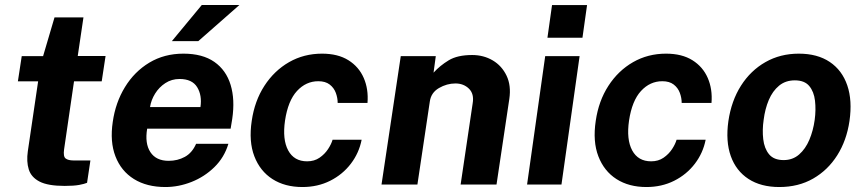

<svg xmlns="http://www.w3.org/2000/svg" viewBox="-20 -743 3478 773"><path d="M240.5 5.5Q173 5.5 139.2 -12Q105.5 -29.5 95.8 -61Q86 -92.5 92 -134L133.5 -415.5H52L67.5 -517H153.5L199.5 -673H316L293 -517.5H405L389.5 -415.5H278L238 -141.5Q234 -113 244.2 -105Q254.5 -97 276.5 -97H344L330.5 -7Q320 -2.5 298.8 1.5Q277.5 5.5 240.5 5.5Z M646 10Q571 10 519.2 -22.2Q467.5 -54.5 444.8 -113.5Q422 -172.5 434 -252.5Q445 -330 483 -392.2Q521 -454.5 581.2 -490.8Q641.5 -527 718.5 -527Q795.5 -527 843 -493.8Q890.5 -460.5 908.5 -401.2Q926.5 -342 915 -264.5L908.5 -225H572.5Q562.5 -165.5 585.5 -130.5Q608.5 -95.5 659 -95.5Q695 -95.5 724.2 -111.5Q753.5 -127.5 769.5 -164H899.5Q883 -109 843 -70Q803 -31 751 -10.5Q699 10 646 10ZM584 -312H787Q794 -359 773.8 -392Q753.5 -425 703 -425Q671 -425 645.8 -408.5Q620.5 -392 604.5 -366.2Q588.5 -340.5 584 -312ZM792.5 -723H944L778.5 -577.5H672Z M1197.5 10Q1127 10 1077 -22Q1027 -54 1004 -113.8Q981 -173.5 993.5 -256.5Q1005 -336.5 1044.5 -397.5Q1084 -458.5 1143.8 -492.8Q1203.5 -527 1276.5 -527Q1340.5 -527 1382.8 -500.5Q1425 -474 1444.5 -429Q1464 -384 1459.5 -328.5H1339.5Q1339.5 -349 1332 -369.2Q1324.5 -389.5 1307.2 -402.8Q1290 -416 1261.5 -416Q1212 -416 1175.8 -376.8Q1139.5 -337.5 1127.5 -257.5Q1116.5 -181.5 1140.2 -137.5Q1164 -93.5 1216.5 -93.5Q1245.5 -93.5 1266.5 -108Q1287.5 -122.5 1300.8 -142.8Q1314 -163 1319 -180.5H1436Q1425.5 -127 1392.5 -83.8Q1359.5 -40.5 1309.2 -15.2Q1259 10 1197.5 10Z M1516 0 1593.5 -517H1734.5L1725.5 -450.5Q1751.5 -479 1786.5 -500.2Q1821.5 -521.5 1881 -521.5Q1927 -521.5 1963.8 -499.8Q2000.5 -478 2019.5 -438.2Q2038.5 -398.5 2030.5 -344.5L1979 0H1834.5L1883 -327Q1889.5 -365 1868 -386Q1846.5 -407 1813.5 -407Q1779 -407 1747.2 -388.5Q1715.5 -370 1710.5 -334.5L1660.5 0Z M2184 -591 2202.5 -722.5H2343.5L2325 -591ZM2102 0 2175 -517H2313.5L2240.5 0Z M2582.5 10Q2512 10 2462 -22Q2412 -54 2389 -113.8Q2366 -173.5 2378.5 -256.5Q2390 -336.5 2429.5 -397.5Q2469 -458.5 2528.8 -492.8Q2588.5 -527 2661.5 -527Q2725.5 -527 2767.8 -500.5Q2810 -474 2829.5 -429Q2849 -384 2844.5 -328.5H2724.5Q2724.5 -349 2717 -369.2Q2709.5 -389.5 2692.2 -402.8Q2675 -416 2646.5 -416Q2597 -416 2560.8 -376.8Q2524.5 -337.5 2512.5 -257.5Q2501.5 -181.5 2525.2 -137.5Q2549 -93.5 2601.5 -93.5Q2630.5 -93.5 2651.5 -108Q2672.5 -122.5 2685.8 -142.8Q2699 -163 2704 -180.5H2821Q2810.5 -127 2777.5 -83.8Q2744.5 -40.5 2694.2 -15.2Q2644 10 2582.5 10Z M3117.5 10Q3043.5 10 2993.5 -22.5Q2943.5 -55 2922.2 -114.5Q2901 -174 2912.5 -255.5Q2924.5 -337 2963.2 -398Q3002 -459 3061.8 -493Q3121.5 -527 3196 -527Q3271 -527 3320.8 -493.5Q3370.5 -460 3391.2 -399.2Q3412 -338.5 3400 -255.5Q3388.5 -177.5 3350.8 -117.8Q3313 -58 3253.8 -24Q3194.5 10 3117.5 10ZM3135 -98.5Q3171.5 -98.5 3197.2 -121Q3223 -143.5 3238.5 -180.2Q3254 -217 3260 -260.5Q3265.5 -301.5 3261.2 -337.8Q3257 -374 3238 -396.8Q3219 -419.5 3180 -419.5Q3142.5 -419.5 3116.5 -398Q3090.5 -376.5 3075.2 -340.5Q3060 -304.5 3054.5 -260.5Q3048.5 -220 3052.8 -182.8Q3057 -145.5 3076.2 -122Q3095.5 -98.5 3135 -98.5Z"/></svg>

Font: Public Sans
Style: Bold Italic
Weight: 700
Italic angle: -8°
Designer: The Public Sans project authors (U.S. Web Design System). Libre Franklin designed by Pablo Impallari and Rodrigo Fuenzal
Version: Version 1.008; ttfautohint (v1.8.1) -l 8 -r 50 -G 200 -x 14 